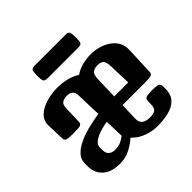

<svg xmlns="http://www.w3.org/2000/svg" viewBox="-193 -975 1170 1170"><g transform="rotate(-45 392.0 -389.5)"><path d="M205.6 5.9Q130.4 5.9 92.5 -29.5Q54.7 -64.9 53.7 -115.7L53.2 -142.1Q52.7 -178.7 73.5 -203.4Q94.2 -228 125.5 -244.6Q156.7 -261.2 188.5 -272Q220.7 -282.2 256.3 -289.8Q292 -297.4 325.2 -302.7L319.8 -475.1Q314 -516.6 268.6 -516.6Q243.7 -516.6 227.8 -506.8Q211.9 -497.1 210.9 -464.4L207.5 -353.5Q207 -335.4 194.3 -330.6Q181.6 -325.7 133.8 -325.7Q89.4 -325.7 77.4 -330.6Q65.4 -335.4 64.5 -353.5L60.5 -467.8Q59.1 -502.9 79.1 -526.9Q99.1 -550.8 130.1 -565.4Q161.1 -580.1 194.8 -586.4Q228.5 -592.8 254.9 -592.8Q351.1 -592.8 410.6 -553.7Q436 -571.8 471.2 -582.3Q506.3 -592.8 552.2 -592.8Q581.5 -592.8 614 -584.2Q646.5 -575.7 674.6 -557.6Q702.6 -539.6 719.5 -511.5Q736.3 -483.4 734.9 -444.3L727.5 -264.2Q727.1 -246.1 714.6 -241.2Q702.1 -236.3 658.2 -236.3H467.3L463.9 -122.1Q463.4 -91.3 481.7 -77.9Q500 -64.5 533.2 -64.5Q564.9 -64.5 579.3 -75.2Q593.8 -85.9 593.8 -120.6V-141.6Q593.8 -160.2 605 -166.7Q616.2 -173.3 656.2 -173.3Q699.7 -173.3 711.2 -167Q722.7 -160.6 722.7 -142.1V-120.6Q722.7 -69.3 694.6 -42Q666.5 -14.6 622.1 -4.4Q577.6 5.9 528.8 5.9Q486.3 5.9 441.2 -9.8Q396 -25.4 361.3 -61.5Q335.9 -38.1 295.4 -16.1Q254.9 5.9 205.6 5.9ZM473.1 -452.6 469.2 -309.6H589.8L585 -452.6Q584 -494.1 569.1 -505.4Q554.2 -516.6 532.2 -516.6Q508.3 -516.6 491.2 -505.4Q474.1 -494.1 473.1 -452.6ZM187 -130.4Q187 -100.6 203.1 -87.9Q219.2 -75.2 242.2 -75.2Q272.9 -75.2 294.9 -85.4Q316.9 -95.7 331.5 -108.4L327.6 -232.4Q273.4 -223.1 240.7 -209Q216.8 -198.2 201.9 -184.6Q187 -170.9 187 -149.4ZM261.2 -674.8Q235.8 -674.8 231 -686.3Q226.1 -697.8 226.1 -727.5Q226.1 -760.7 231 -772.9Q235.8 -785.2 261.2 -785.2H522.9Q548.8 -785.2 553.5 -772.7Q558.1 -760.3 558.1 -727.1Q558.1 -697.3 553.5 -686Q548.8 -674.8 522.9 -674.8Z"/></g></svg>

Font: Denk One
Style: Regular
Weight: 400
Designer: Irina Smirnova, Eben Sorkin
Foundry: Sorkin Type Co.f
Version: Version 1.004; ttfautohint (v1.8.4.7-5d5b);gftools[0.9.23]